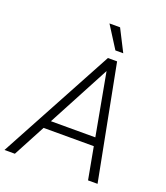

<svg xmlns="http://www.w3.org/2000/svg" viewBox="-200 -1013 967 1121"><g transform="rotate(20 283.5 -452.0)"><path d="M350.6 -903.8 419.9 -767.6H371.1L284.7 -903.8ZM-38.6 0 345.2 -710.9H402.3L539.6 0H480.5L443.8 -199.2H131.8L25.9 0ZM158.7 -250.5H434.6L363.8 -636.7Z"/></g></svg>

Font: Mardoto Light
Style: Italic
Weight: 300
Italic angle: -12°
Designer: Christian Robertson, Vahan Hovhannisyan
Foundry: Google
Version: Version 1.000